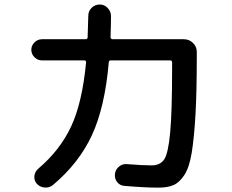

<svg xmlns="http://www.w3.org/2000/svg" viewBox="-20 -820 1040 859"><path d="M168 -549.8Q148.4 -549.8 134.3 -564Q120.1 -578.1 120.1 -597.7Q120.1 -616.2 134.3 -630.4Q148.4 -644.5 168 -644.5H363.3Q372.1 -644.5 372.1 -654.3Q375 -744.1 375 -749Q375 -770.5 390.1 -785.2Q405.3 -799.8 426.3 -799.8Q447.3 -799.8 461.9 -784.2Q476.6 -768.6 476.6 -748Q476.6 -713.9 474.6 -654.3Q474.6 -645.5 483.4 -644.5H802.7Q826.2 -644.5 843.3 -627.9Q860.4 -611.3 860.4 -587.9V-565.4Q860.4 -408.2 854.5 -306.2Q848.6 -204.1 837.9 -137.7Q827.1 -71.3 805.2 -37.6Q783.2 -3.9 756.8 7.8Q730.5 19.5 688.5 19.5Q627.9 19.5 537.1 11.7Q517.6 10.7 504.9 -4.4Q492.2 -19.5 494.1 -41Q496.1 -60.5 511.2 -73.7Q526.4 -86.9 545.9 -85.9Q615.2 -80.1 658.2 -80.1Q696.3 -80.1 714.4 -106.4Q732.4 -132.8 741.2 -225.6Q750 -318.4 750 -514.6V-541Q750 -549.8 741.2 -549.8H476.6Q466.8 -549.8 466.8 -542Q449.2 -339.8 391.1 -214.8Q333 -89.8 216.8 7.8Q201.2 20.5 180.2 19Q159.2 17.6 144.5 2Q131.8 -12.7 133.8 -32.2Q135.7 -51.8 151.4 -65.4Q248 -147.5 297.9 -253.4Q347.7 -359.4 365.2 -541Q365.2 -549.8 357.4 -549.8Z"/></svg>

Font: Rounded Mgen+ 1m medium
Style: Regular
Weight: 500
Designer: [Source Han Sans]
Ryoko NISHIZUKA  (kana & ideographs); Paul D. Hunt (Latin, Greek & Cyrillic); Wenlong ZHANG  (bopomofo
Version: Version 1.059.20150602